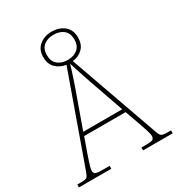

<svg xmlns="http://www.w3.org/2000/svg" viewBox="-211 -1021 1062 1151"><g transform="rotate(-30 320.5 -445.5)"><path d="M-4 0V-20H27Q45 -20 54.5 -23Q64 -26 69 -35Q74 -44 80 -60L299 -674Q257 -680 229 -707.5Q201 -735 201 -782Q201 -835 236 -863Q271 -891 321 -891Q371 -891 406 -863Q441 -835 441 -782Q441 -734 413.5 -706.5Q386 -679 343 -674L563 -54Q571 -31 582.5 -25.5Q594 -20 618 -20H645V0H440V-20H472Q510 -20 519.5 -26.5Q529 -33 529 -49Q529 -63 519.5 -92.5Q510 -122 501 -147L464 -251H177L140 -147Q137 -138 130.5 -118.5Q124 -99 118 -79Q112 -59 112 -47Q112 -29 126.5 -24.5Q141 -20 177 -20H220V0ZM185 -276H455L375 -505Q366 -532 355.5 -562Q345 -592 336 -620.5Q327 -649 321 -669Q317 -654 308 -626Q299 -598 289 -568.5Q279 -539 271 -516ZM321 -695Q363 -695 389.5 -717Q416 -739 416 -782Q416 -826 389.5 -847.5Q363 -869 321 -869Q279 -869 252.5 -847.5Q226 -826 226 -782Q226 -739 252.5 -717Q279 -695 321 -695Z"/></g></svg>

Font: Noto Serif Khmer Thin
Style: Regular
Weight: 250
Version: Version 2.003